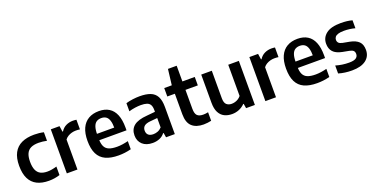

<svg xmlns="http://www.w3.org/2000/svg" viewBox="-24 -1482 4368 2234"><g transform="rotate(-20 2160.5 -365.0)"><path d="M307.5 10Q221 10 161 -20.2Q101 -50.5 70 -113Q39 -175.5 39 -272Q39 -369 72.5 -431.5Q106 -494 170 -524Q234 -554 325.5 -554Q357 -554 386.8 -550.8Q416.5 -547.5 443.5 -541V-435.5Q417.5 -441 392.5 -444Q367.5 -447 342.5 -447Q285 -447 247.8 -429.8Q210.5 -412.5 192.5 -374.2Q174.5 -336 174.5 -273.5Q174.5 -209.5 191.8 -170.5Q209 -131.5 243 -114.2Q277 -97 327.5 -97Q353.5 -97 381 -101.8Q408.5 -106.5 443.5 -116.5V-11Q413 -1 378.2 4.5Q343.5 10 307.5 10Z M530.5 0V-545.5H638.5L649 -474H655.5Q680.5 -514 720 -533Q759.5 -552 805.5 -552Q817.5 -552 828.8 -551Q840 -550 849 -548.5V-429Q837 -431 823.8 -431.8Q810.5 -432.5 797.5 -432.5Q773 -432.5 747.5 -425.8Q722 -419 699.5 -405.5Q677 -392 662 -371.5V0Z M1170.5 10Q1074 10 1010.8 -19.2Q947.5 -48.5 916.5 -111Q885.5 -173.5 885.5 -273Q885.5 -365.5 914.2 -428Q943 -490.5 997 -522.2Q1051 -554 1127.5 -554Q1201 -554 1251.8 -522.2Q1302.5 -490.5 1328.5 -427Q1354.5 -363.5 1354.5 -269V-233.5H959.5V-312.5H1254.5L1231.5 -301.5Q1231.5 -363.5 1219.5 -400Q1207.5 -436.5 1184 -452.2Q1160.5 -468 1126 -468Q1091.5 -468 1067 -452.5Q1042.5 -437 1029.8 -400.5Q1017 -364 1017 -302V-251Q1017 -192 1033.8 -156.8Q1050.5 -121.5 1088 -106.2Q1125.5 -91 1188.5 -91Q1220 -91 1254.5 -96Q1289 -101 1325.5 -110V-9.5Q1283.5 1 1245.8 5.5Q1208 10 1170.5 10Z M1594 9.5Q1512.5 9.5 1466.8 -32.8Q1421 -75 1421 -145Q1421 -220 1472.2 -262.2Q1523.5 -304.5 1637.5 -313L1763.5 -325L1777.5 -249L1650 -237.5Q1597.5 -232.5 1574.5 -212.5Q1551.5 -192.5 1551.5 -157.5Q1551.5 -122 1572.5 -103Q1593.5 -84 1634.5 -84Q1661.5 -84 1689 -94.5Q1716.5 -105 1739 -129.5V-344Q1739 -385.5 1725.8 -409.2Q1712.5 -433 1683.8 -442.8Q1655 -452.5 1609 -452.5Q1578 -452.5 1538.5 -447Q1499 -441.5 1461.5 -430V-530.5Q1500 -542 1545.8 -548Q1591.5 -554 1631.5 -554Q1712 -554 1764.2 -533.8Q1816.5 -513.5 1842 -465.8Q1867.5 -418 1867.5 -336V0H1759L1749.5 -56.5H1743Q1718 -23 1678.8 -6.8Q1639.5 9.5 1594 9.5Z M2223.5 10Q2130 10 2079.2 -37Q2028.5 -84 2028.5 -186.5V-545.5L2052 -740H2160V-207Q2160 -146.5 2183.5 -123Q2207 -99.5 2257.5 -99.5Q2271.5 -99.5 2286 -101.2Q2300.5 -103 2318 -106.5V-1Q2297 3.5 2272.2 6.8Q2247.5 10 2223.5 10ZM1935 -441V-545.5H2313V-441Z M2576 9.5Q2522.5 9.5 2481.2 -11Q2440 -31.5 2416.5 -76.8Q2393 -122 2393 -197V-545.5H2524V-205Q2524 -148.5 2548.2 -126.5Q2572.5 -104.5 2611.5 -104.5Q2631 -104.5 2652.2 -110.2Q2673.5 -116 2693 -128.2Q2712.5 -140.5 2727.5 -159V-545.5H2859V0H2750L2741 -56.5H2735Q2703 -24 2662 -7.2Q2621 9.5 2576 9.5Z M2989 0V-545.5H3097L3107.5 -474H3114Q3139 -514 3178.5 -533Q3218 -552 3264 -552Q3276 -552 3287.2 -551Q3298.5 -550 3307.5 -548.5V-429Q3295.5 -431 3282.2 -431.8Q3269 -432.5 3256 -432.5Q3231.5 -432.5 3206 -425.8Q3180.5 -419 3158 -405.5Q3135.5 -392 3120.5 -371.5V0Z M3629 10Q3532.5 10 3469.2 -19.2Q3406 -48.5 3375 -111Q3344 -173.5 3344 -273Q3344 -365.5 3372.8 -428Q3401.5 -490.5 3455.5 -522.2Q3509.5 -554 3586 -554Q3659.5 -554 3710.2 -522.2Q3761 -490.5 3787 -427Q3813 -363.5 3813 -269V-233.5H3418V-312.5H3713L3690 -301.5Q3690 -363.5 3678 -400Q3666 -436.5 3642.5 -452.2Q3619 -468 3584.5 -468Q3550 -468 3525.5 -452.5Q3501 -437 3488.2 -400.5Q3475.5 -364 3475.5 -302V-251Q3475.5 -192 3492.2 -156.8Q3509 -121.5 3546.5 -106.2Q3584 -91 3647 -91Q3678.5 -91 3713 -96Q3747.5 -101 3784 -110V-9.5Q3742 1 3704.2 5.5Q3666.5 10 3629 10Z M4060.5 10Q4015.5 10 3973.5 4.2Q3931.5 -1.5 3894 -13V-111.5Q3934 -99.5 3975.2 -93.5Q4016.5 -87.5 4059 -87.5Q4119 -87.5 4144.5 -105.2Q4170 -123 4170 -154.5Q4170 -181 4156 -195Q4142 -209 4108.5 -215.5L4025 -231.5Q3949 -246.5 3915 -284.8Q3881 -323 3881 -385.5Q3881 -460.5 3940.8 -507.2Q4000.5 -554 4123.5 -554Q4162 -554 4197.8 -549.8Q4233.5 -545.5 4263.5 -537V-438.5Q4231.5 -447.5 4197.2 -452Q4163 -456.5 4127.5 -456.5Q4079.5 -456.5 4052.8 -447.2Q4026 -438 4015 -422.5Q4004 -407 4004 -388.5Q4004 -366 4017.5 -351.2Q4031 -336.5 4064.5 -329.5L4147.5 -314Q4221.5 -299.5 4257.2 -263.8Q4293 -228 4293 -160Q4293 -81 4232.8 -35.5Q4172.5 10 4060.5 10Z"/></g></svg>

Font: Encode Sans Condensed Thin SemiBold
Style: Regular
Weight: 600
Version: Version 3.002